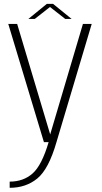

<svg xmlns="http://www.w3.org/2000/svg" viewBox="-20 -712 510 962"><path d="M200 0H263L439.5 -592H395.5L226 -20H237L66 -592H21.5ZM28.5 229Q110 229 167 182.2Q224 135.5 263 0L224 -1Q189.5 116.5 143.2 157.2Q97 198 28.5 198ZM122 -617H154L230.5 -677L307 -617H339L246 -692.5H214.5Z"/></svg>

Font: Anybody UltraCondensed Thin ExtraLight
Style: Regular
Weight: 250
Version: Version 1.111